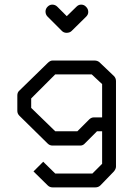

<svg xmlns="http://www.w3.org/2000/svg" viewBox="-20 -739 580 831"><path d="M206 -719Q219 -719 228 -710L269 -669L311 -710Q320 -719 331 -719Q344.5 -719 353 -709Q362 -700 362 -687Q362 -676 353 -667L290 -605Q282 -597 268 -597Q256 -597 248 -605L186 -667Q177 -676 177 -689Q177 -701 186 -710Q195 -719 206 -719ZM422 -231V-375L377 -417H219L115 -313V-272L219 -171H315L366 -222Q375 -231 387 -231ZM422 -171H400L349 -120Q340 -109 328 -109H207Q195 -109 186 -118L64 -238Q55 -247 55 -259V-326Q55 -339.5 64 -347L186 -466Q197 -477 207 -477H389Q401.5 -477 410 -470L473 -410Q482 -401 482 -388V-18Q482 -8 473 3L415 63Q406 72 393 72H207Q195 72 186 63L125 3L167 -39L219 12H380L422 -30Z"/></svg>

Font: 3270 Nerd Font Mono
Style: Regular
Weight: 400
Monospace: yes
Version: Version 3.0.1;Nerd Fonts 3.0.0